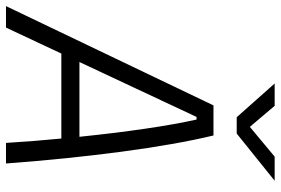

<svg xmlns="http://www.w3.org/2000/svg" viewBox="-184 -770 938 642"><g transform="rotate(90 285.0 -449.0)"><path d="M-15.6 0H56.2L143.1 -185.1H427.2C433.1 -125 438 -63 441.9 0H510.7C490.2 -273.4 457 -528.3 417 -693.8H316.4ZM171.4 -245.6 355 -637.2H363.8C385.3 -540.5 405.3 -402.3 421.4 -245.6ZM356 -771.5H410.6L568.4 -898.4H487.8L388.2 -815.4L317.9 -898.4H243.2Z"/></g></svg>

Font: Cascadia Mono PL Light
Style: Italic
Weight: 300
Italic angle: -10°
Monospace: yes
Designer: Aaron Bell
Foundry: Saja Typeworks
Version: Version 2404.023